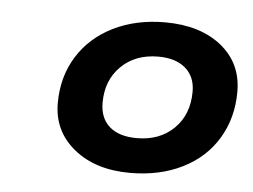

<svg xmlns="http://www.w3.org/2000/svg" viewBox="-35 -751 539 409"><g transform="rotate(5 234.5 -547.0)"><path d="M90 -519Q90 -575 117 -618.5Q144 -662 192.5 -686Q241 -710 303 -710Q378 -710 423.5 -673.5Q469 -637 469 -576Q469 -520 442.5 -476Q416 -432 367.5 -408Q319 -384 256 -384Q182 -384 136 -421.5Q90 -459 90 -519ZM374 -568Q374 -600 353 -618Q332 -636 295 -636Q246 -636 215.5 -606Q185 -576 185 -528Q185 -495 205.5 -477Q226 -459 264 -459Q313 -459 343.5 -489Q374 -519 374 -568Z"/></g></svg>

Font: Kodchasan
Style: Bold Italic
Weight: 700
Italic angle: -10°
Version: Version 1.000; ttfautohint (v1.6)